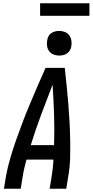

<svg xmlns="http://www.w3.org/2000/svg" viewBox="-20 -1148 564 1168"><path d="M4 0 16 -74Q26 -130 42.5 -186Q59 -242 78.5 -297.5Q98 -353 119 -408Q140 -463 163 -517.5Q186 -572 209.5 -626.5Q233 -681 257 -735H374Q380 -681 385.5 -626.5Q391 -572 395.5 -517.5Q400 -463 403 -408Q406 -353 407 -297.5Q408 -242 406.5 -186Q405 -130 395 -74L383 0H282L294 -74Q298 -99 301 -125Q304 -151 305 -177H141Q134 -151 128 -125.5Q122 -100 118 -74L106 0ZM167 -265H309Q312 -358 309 -449.5Q306 -541 300 -633Q264 -541 230 -449.5Q196 -358 167 -265ZM340 -810Q322 -810 305.5 -816.5Q289 -823 279 -836.5Q269 -850 266.5 -867.5Q264 -885 267 -903Q269 -916 275 -927.5Q281 -939 292 -946.5Q303 -954 315.5 -957Q328 -960 340 -960Q358 -960 374.5 -953.5Q391 -947 401 -933.5Q411 -920 414 -902.5Q417 -885 414 -867Q412 -854 405.5 -842.5Q399 -831 388.5 -823.5Q378 -816 365.5 -813Q353 -810 340 -810ZM224 -1052V-1128H524V-1052Z"/></svg>

Font: Iosevka Curly Semibold Oblique
Style: Regular
Weight: 600
Italic angle: -9°
Monospace: yes
Designer: Belleve Invis
Foundry: Belleve Invis
Version: Version 11.1.0; ttfautohint (v1.8.3)